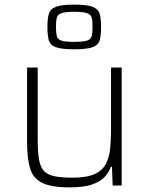

<svg xmlns="http://www.w3.org/2000/svg" viewBox="-20 -802 643 830"><path d="M281 8Q201 8 161.5 -12Q122 -32 109.5 -75.5Q97 -119 97 -190V-510H143V-201Q143 -146 148.5 -113Q154 -80 170 -63Q186 -46 216 -40Q246 -34 294 -34Q356 -34 390 -50Q424 -66 438.5 -95Q453 -124 456.5 -162.5Q460 -201 460 -246V-510H506V0H467L464 -81H459Q451 -57 432.5 -37Q414 -17 378 -4.5Q342 8 281 8ZM300 -589Q246 -589 221.5 -598Q197 -607 191 -628Q185 -649 185 -685Q185 -721 191 -742Q197 -763 221.5 -772.5Q246 -782 300 -782Q356 -782 380.5 -772.5Q405 -763 411 -742Q417 -721 417 -685Q417 -649 411 -628Q405 -607 380.5 -598Q356 -589 300 -589ZM300 -621Q340 -621 356.5 -626.5Q373 -632 376.5 -646Q380 -660 380 -685Q380 -711 376.5 -725Q373 -739 356.5 -745Q340 -751 300 -751Q262 -751 245.5 -745Q229 -739 225.5 -725Q222 -711 222 -685Q222 -660 225.5 -646Q229 -632 245.5 -626.5Q262 -621 300 -621Z"/></svg>

Font: Saira ExtraLight
Style: Regular
Weight: 200
Designer: Hector Gatti with collaboration of the Omnibus-Type team
Foundry: Omnibus-Type
Version: Version 1.100; ttfautohint (v1.8.3)